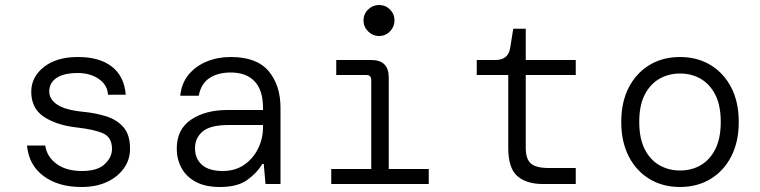

<svg xmlns="http://www.w3.org/2000/svg" viewBox="-20 -736 3040 768"><path d="M306 12Q213 12 154 -32Q95 -76 88 -154H161Q167 -110 205.5 -81Q244 -52 308 -52Q370 -52 399 -79.5Q428 -107 428 -140Q428 -186 393.5 -202Q359 -218 288 -226Q207 -235 156 -268.5Q105 -302 105 -369Q105 -428 155.5 -468Q206 -508 292 -508Q378 -508 427.5 -469.5Q477 -431 483 -357H412Q410 -396 375.5 -420Q341 -444 290 -444Q236 -444 206.5 -424.5Q177 -405 177 -370Q177 -339 209 -317.5Q241 -296 311 -289Q363 -284 405.5 -270.5Q448 -257 474 -227Q500 -197 500 -143Q501 -99 476 -63.5Q451 -28 407.5 -8Q364 12 306 12Z M860 12Q801 12 762.5 -9Q724 -30 705.5 -65Q687 -100 687 -141Q687 -219 744.5 -257.5Q802 -296 890 -296H1032V-305Q1032 -375 998.5 -410.5Q965 -446 903 -446Q851 -446 817.5 -423.5Q784 -401 775 -353H701Q706 -403 734.5 -437.5Q763 -472 807 -490Q851 -508 903 -508Q1007 -508 1054.5 -451.5Q1102 -395 1102 -305V0H1042L1035 -80H1029Q1007 -43 968 -15.5Q929 12 860 12ZM871 -52Q921 -52 957 -77Q993 -102 1012.5 -142Q1032 -182 1032 -226V-236H895Q821 -236 790.5 -210Q760 -184 760 -143Q760 -101 788 -76.5Q816 -52 871 -52Z M1496 -592Q1471 -592 1452.5 -610.5Q1434 -629 1434 -654Q1434 -680 1452.5 -698Q1471 -716 1496 -716Q1522 -716 1540 -698Q1558 -680 1558 -654Q1558 -629 1540 -610.5Q1522 -592 1496 -592ZM1305 0V-60H1465V-416Q1465 -436 1445 -436H1325V-496H1465Q1535 -496 1535 -426V-60H1695V0Z M2151 0Q2086 0 2049.5 -31.5Q2013 -63 2013 -145V-436H1887V-496H1962Q2014 -496 2021 -546L2033 -621H2083V-496H2283V-436H2083V-145Q2083 -100 2103.5 -82Q2124 -64 2175 -64H2283V0Z M2700 12Q2631 12 2578 -20Q2525 -52 2495 -110.5Q2465 -169 2465 -248Q2465 -328 2495 -386Q2525 -444 2578 -476Q2631 -508 2700 -508Q2769 -508 2822 -476Q2875 -444 2905 -386Q2935 -328 2935 -248Q2935 -169 2905 -110.5Q2875 -52 2822 -20Q2769 12 2700 12ZM2700 -54Q2746 -54 2782.5 -75Q2819 -96 2841 -139Q2863 -182 2863 -248Q2863 -315 2841 -357.5Q2819 -400 2782.5 -421Q2746 -442 2700 -442Q2655 -442 2618 -421Q2581 -400 2559 -357.5Q2537 -315 2537 -248Q2537 -182 2559 -139Q2581 -96 2618 -75Q2655 -54 2700 -54Z"/></svg>

Font: DM Mono Light
Style: Regular
Weight: 300
Designer: Colophon Foundry
Foundry: Colophon Foundry
Version: Version 1.000; ttfautohint (v1.8.2.53-6de2)